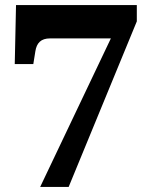

<svg xmlns="http://www.w3.org/2000/svg" viewBox="-20 -735 599 755"><path d="M138 0H250L518 -651V-715H43L38 -483H111L119 -533C124 -566 141 -584 177 -584H416Z"/></svg>

Font: Noto Serif Malayalam Black
Style: Regular
Weight: 900
Designer: Indian type Foundry, Jelle Bosma, Monotype Design Team
Foundry: Monotype Imaging Inc.
Version: Version 2.104